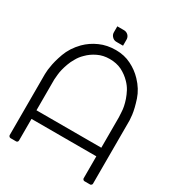

<svg xmlns="http://www.w3.org/2000/svg" viewBox="-200 -957 980 1077"><g transform="rotate(30 290.5 -418.5)"><path d="M563.5 -401.4Q563.5 -270.5 563.5 -7.8Q563.5 -2.9 559.6 0Q556.6 3.9 551.8 3.9Q539.1 3.9 514.6 3.9Q509.8 3.9 506.8 0Q502.9 -2.9 502.9 -7.8Q502.9 -139.6 502.9 -403.3Q502.9 -403.3 502.9 -403.3Q502.9 -404.3 501 -436.5Q500 -469.7 485.4 -512.7Q477.5 -535.2 465.8 -557.6Q453.1 -581.1 433.6 -600.6Q408.2 -627 374 -644.5Q339.8 -661.1 295.9 -661.1Q253.9 -661.1 219.7 -644.5Q184.6 -627.9 159.2 -601.6Q138.7 -582 126 -558.6Q112.3 -536.1 104.5 -513.7Q88.9 -470.7 85.9 -438.5Q83 -406.2 83 -405.3Q83 -338.9 83 -206.1Q223.6 -206.1 502.9 -206.1Q502.9 -187.5 502.9 -150.4Q363.3 -150.4 83 -150.4Q83 -103.5 83 -10.7Q83 -5.9 80.1 -2Q76.2 2 71.3 2Q59.6 2 35.2 2Q30.3 2 26.4 -2Q22.5 -5.9 22.5 -10.7Q22.5 -59.6 22.5 -158.2Q22.5 -240.2 22.5 -405.3Q22.5 -407.2 23.4 -419.9Q23.4 -432.6 27.3 -453.1Q32.2 -491.2 51.8 -545.9Q71.3 -599.6 116.2 -645.5Q151.4 -680.7 198.2 -701.2Q244.1 -721.7 300.8 -721.7Q356.4 -721.7 400.4 -699.2Q444.3 -677.7 477.5 -642.6Q520.5 -597.7 538.1 -544.9Q555.7 -491.2 560.5 -453.1Q562.5 -432.6 563.5 -418.9Q563.5 -405.3 563.5 -401.4ZM243.2 -801.8Q243.2 -818.4 254.9 -830.1Q266.6 -840.8 283.2 -840.8Q298.8 -840.8 310.5 -830.1Q322.3 -818.4 322.3 -801.8Q322.3 -793.9 322.3 -782.2Q322.3 -771.5 322.3 -762.7Q322.3 -762.7 306.6 -762.7Q291 -762.7 283.2 -762.7Q266.6 -763.7 254.9 -774.4Q243.2 -786.1 243.2 -801.8ZM318.4 -801.8Q318.4 -786.1 307.6 -774.4Q295.9 -762.7 279.3 -762.7Q262.7 -762.7 252 -774.4Q240.2 -786.1 240.2 -801.8Q240.2 -810.5 240.2 -822.3Q240.2 -833 240.2 -840.8Q240.2 -840.8 255.9 -840.8Q271.5 -840.8 279.3 -840.8Q295.9 -840.8 307.6 -830.1Q318.4 -818.4 318.4 -801.8Z"/></g></svg>

Font: Citrica
Style: Regular
Weight: 400
Designer: Mario Otalvaro
Version: Version 1.0